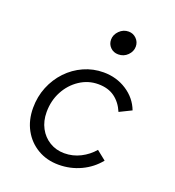

<svg xmlns="http://www.w3.org/2000/svg" viewBox="-134 -834 867 950"><g transform="rotate(20 300.0 -359.0)"><path d="M280 10Q218 10 169.5 -18.5Q121 -47 93.5 -97Q66 -147 66 -212Q66 -271 87 -322.5Q108 -374 145 -413Q182 -452 231 -474Q280 -496 335 -496Q403 -496 457 -461Q511 -426 533 -368L470 -337Q451 -382 416.5 -407Q382 -432 330 -432Q277 -432 232.5 -402.5Q188 -373 162 -324Q136 -275 136 -215Q136 -168 155.5 -131.5Q175 -95 209.5 -74Q244 -53 287 -53Q332 -53 371.5 -73Q411 -93 439 -126L488 -87Q451 -41 396.5 -15.5Q342 10 280 10ZM371 -604Q346 -604 329.5 -620.5Q313 -637 313 -661Q313 -687 333.5 -707.5Q354 -728 382 -728Q406 -728 423 -711Q440 -694 440 -670Q440 -644 420 -624Q400 -604 371 -604Z"/></g></svg>

Font: Red Hat Mono
Style: Italic
Weight: 400
Italic angle: -12°
Monospace: yes
Designer: Pentagram, MCKL
Foundry: MCKL
Version: Version 1.030